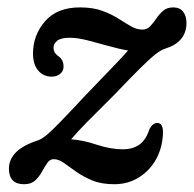

<svg xmlns="http://www.w3.org/2000/svg" viewBox="-20 -476 512 506"><path d="M409.5 -126Q408.5 -88 391.8 -57.2Q375 -26.5 346.2 -8.5Q317.5 9.5 281 9.5Q247.5 9.5 223.2 -0.5Q199 -10.5 180.8 -23.5Q162.5 -36.5 148.5 -46.5Q134.5 -56.5 121.5 -56.5Q111.5 -56.5 104.8 -46.8Q98 -37 90.8 -23.8Q83.5 -10.5 72.8 -0.5Q62 9.5 43.5 9.5Q3.5 9.5 3.5 -32Q3.5 -55.5 22 -74.5Q40.5 -93.5 82.5 -107Q92 -111 104.5 -121.5Q117 -132 140.2 -156Q163.5 -180 205 -224.5Q248.5 -270 275.5 -297.8Q302.5 -325.5 317.5 -343Q295.5 -346.5 267.2 -354.5Q239 -362.5 211.5 -369.5Q184 -376.5 164 -376.5Q141 -376.5 131 -368.8Q121 -361 121 -350Q121 -344.5 123.8 -338.8Q126.5 -333 134.5 -327.5Q147.5 -318 147.5 -300.5Q147.5 -288.5 138.2 -281.2Q129 -274 116.5 -274Q94.5 -274 80.8 -290Q67 -306 67 -335Q67 -383.5 98.8 -420Q130.5 -456.5 190.5 -456.5Q225 -456.5 249.5 -447.5Q274 -438.5 292 -427Q310 -415.5 325 -406.8Q340 -398 355.5 -398Q367.5 -398 375.8 -406.8Q384 -415.5 391.8 -427Q399.5 -438.5 409.8 -447.5Q420 -456.5 436.5 -456.5Q454 -456.5 462.8 -445Q471.5 -433.5 471.5 -414.5Q470.5 -364.5 414.5 -347.5Q404.5 -344.5 389.5 -332.8Q374.5 -321 349.5 -296.2Q324.5 -271.5 284 -229Q234 -179.5 208.8 -153.8Q183.5 -128 167.5 -109Q199.5 -106.5 235.5 -94.5Q271.5 -82.5 304.5 -82.5Q329 -82.5 346.8 -94.5Q364.5 -106.5 374 -136Q382.5 -152 395 -152Q410 -151.5 409.5 -126Z"/></svg>

Font: Fraunces 72pt S100
Style: Italic
Weight: 400
Italic angle: -16°
Version: Version 1.000; ttfautohint (v1.8.3)